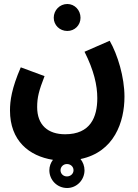

<svg xmlns="http://www.w3.org/2000/svg" viewBox="-20 -733 693 961"><path d="M317 -578C354 -578 383 -607 383 -644C383 -682 354 -713 317 -713C279 -713 249 -682 249 -644C249 -607 279 -578 317 -578ZM30 -180C30 -29 125 48 245 67C234 81 227 100 227 119C227 168 266 208 316 208C364 208 403 168 403 119C403 98 395 78 383 63C552 28 603 -123 603 -249C603 -347 569 -459 529 -529L403 -474C450 -381 467 -306 467 -242C467 -147 433 -61 306 -61C220 -61 166 -107 166 -197C166 -246 175 -280 203 -352L84 -396C38 -290 30 -228 30 -180ZM315 150C297 150 283 137 283 119C283 102 297 88 315 88C333 88 348 101 348 119C348 137 333 150 315 150Z"/></svg>

Font: Noto Sans Arabic UI Cn
Style: Bold
Weight: 700
Width: 3
Designer: Monotype Design Team, Nadine Chahine and Nizar Qandah
Foundry: Monotype Imaging Inc.
Version: Version 2.010